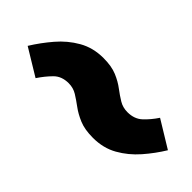

<svg xmlns="http://www.w3.org/2000/svg" viewBox="-18 -591 541 541"><g transform="rotate(45 252.5 -321.0)"><path d="M330 -231.1Q297.2 -231.1 275.2 -240.3Q253.3 -249.5 237.2 -261.5Q221 -273.5 206.2 -282.7Q191.3 -291.8 173 -291.8Q145 -291.8 128.3 -274.8Q111.5 -257.8 96.9 -235.8L16.8 -284.4Q36.3 -315.9 61.2 -345Q86.1 -374.2 118.5 -392.7Q150.9 -411.3 192.1 -411.3Q224.6 -411.3 246 -402.3Q267.5 -393.3 283.4 -381.1Q299.4 -369 314.3 -360Q329.1 -351 347.8 -351Q375.1 -351 392.3 -367.1Q409.6 -383.3 423.9 -404.9L504.2 -355.9Q485.4 -324.9 460.2 -296Q435 -267.2 403.1 -249.2Q371.2 -231.1 330 -231.1Z"/></g></svg>

Font: Fira Sans Variable
Style: Italic
Weight: 397
Italic angle: -8°
Designer: Carrois Corporate & Edenspiekermann AG
Foundry: Carrois Corporate GbR & Edenspiekermann AG
Version: Version 4.202